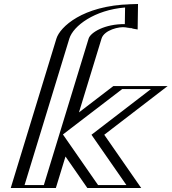

<svg xmlns="http://www.w3.org/2000/svg" viewBox="-20 -946 863 966"><path d="M801.8 -513 482.9 -268 669 0H441L298.7 -205L236 0H59L288.9 -752C311 -822.9 435.9 -922 649.8 -925L647.9 -801C579.1 -828 476.3 -786 465.9 -752L338.1 -334L571.8 -513ZM761.1 -498 461.7 -268 637.4 -15H451.8L294.7 -241.2L225.6 -15H78.6L303.9 -751.9C321.6 -809 431.6 -903.5 633.9 -909.7L632.6 -822C567.8 -833.4 466.5 -802.8 450.9 -752L312 -297.8L573.5 -498ZM761.1 -498H573.5L312 -297.8L450.9 -752C466.5 -802.8 567.7 -833.5 632.6 -822L633.9 -909.7C431.6 -903.5 321.6 -809 303.9 -751.9L78.6 -15H225.6L294.7 -241.2L451.8 -15H637.4L461.7 -268ZM801.8 -513H571.8L338.1 -334L465.9 -752C476.1 -785.5 564 -818.1 625.6 -807.3L647.9 -803.3L649.8 -925.1L638.1 -924.7C432.8 -918.4 310.8 -822.2 288.9 -751.9L59 0H236L298.7 -205L441 0H669L482.9 -268ZM425.9 -752 200.6 -15H103.6L328.9 -752C348.9 -816.1 455.9 -895.9 609.3 -908.3L608 -824.6C508.8 -826.2 435.4 -783.1 425.9 -752ZM296.6 -269.5 595 -498H739.6L440.2 -268L615.9 -15H473.3ZM823.4 -513H550.3L377.3 -380.5L490.9 -752C504.1 -795.1 580.7 -813.9 612.1 -808.3L672.5 -797.7L674.4 -925.9L635.2 -924.7C395.8 -917.3 282.1 -810.6 263.9 -751.9L34 0H261L309.5 -158.5L419.5 0H690.5L504.5 -268Z"/></svg>

Font: Hussar Outliner
Style: Obl
Weight: 700
Foundry: Cannot Into Space Fonts
Version: Version 0.92